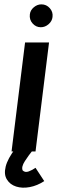

<svg xmlns="http://www.w3.org/2000/svg" viewBox="-20 -695 327 881"><path d="M143 0H33L95 -500H205ZM167 -570Q145 -570 129.5 -587.5Q114 -605 117 -629Q119 -648 135 -661.5Q151 -675 170 -675Q193 -675 208.5 -657.5Q224 -640 221 -617Q219 -598 203 -584Q187 -570 167 -570ZM183 136Q151 157 116.5 163.5Q82 170 54 161Q26 152 12 129Q-3 106 6 69.5Q15 33 51 -14L133 -9Q111 18 94 44.5Q77 71 84 87Q95 98 112 91.5Q129 85 143 75Z"/></svg>

Font: Kulim Park
Style: Bold Italic
Weight: 700
Italic angle: -8°
Designer: Noponies / Dale Sattler
Foundry: Noponies
Version: Version 1.000; ttfautohint (v1.8.3)